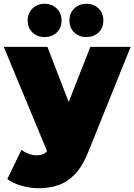

<svg xmlns="http://www.w3.org/2000/svg" viewBox="-35 -796 714 1020"><path d="M170 204Q125 204 78.5 190.5Q32 177 4 155L79 0Q96 13 117.5 21Q139 29 159 29Q197 29 215 7L-15 -547H217L330 -254L445 -547H659L434 11Q404 86 364.5 128Q325 170 276.5 187Q228 204 170 204ZM202 -599Q164 -599 138 -623Q112 -647 112 -687Q112 -727 138 -751.5Q164 -776 202 -776Q240 -776 266 -751.5Q292 -727 292 -687Q292 -647 266 -623Q240 -599 202 -599ZM424 -599Q386 -599 360 -623Q334 -647 334 -687Q334 -727 360 -751.5Q386 -776 424 -776Q462 -776 488 -751.5Q514 -727 514 -687Q514 -647 488 -623Q462 -599 424 -599Z"/></svg>

Font: Montserrat Black
Style: Regular
Weight: 900
Designer: Julieta Ulanovsky
Foundry: Julieta Ulanovsky
Version: Version 9.000; ttfautohint (v1.8.4.7-5d5b)